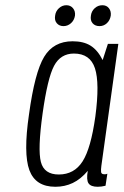

<svg xmlns="http://www.w3.org/2000/svg" viewBox="-20 -705 473 735"><path d="M393 -537 373 -475Q354 -513 327 -530Q300 -547 258 -547Q185 -547 149 -487.5Q113 -428 91 -267Q69 -117 92.5 -53.5Q116 10 192 10Q228 10 258.5 -4.5Q289 -19 316 -51Q310 -16 319 -3Q328 10 354 10Q362 10 368.5 9Q375 8 384 6L391 -40Q386 -38 383.5 -38Q381 -38 379 -38Q368 -38 367 -46.5Q366 -55 368 -70L433 -537ZM345 -259Q328 -137 296 -87Q264 -37 205 -37Q149 -37 136.5 -85Q124 -133 143 -270Q162 -406 187 -453Q212 -500 263 -500Q325 -500 343.5 -443.5Q362 -387 345 -259ZM223 -605Q239 -605 251.5 -616Q264 -627 267 -645Q269 -662 259.5 -673.5Q250 -685 234 -685Q218 -685 205.5 -673.5Q193 -662 191 -645Q188 -627 197.5 -616Q207 -605 223 -605ZM361 -605Q377 -605 389 -616Q401 -627 404 -645Q406 -662 397 -673.5Q388 -685 372 -685Q355 -685 342.5 -673.5Q330 -662 328 -645Q325 -627 334.5 -616Q344 -605 361 -605Z"/></svg>

Font: Secuela Light
Style: Italic
Weight: 300
Italic angle: -8°
Designer: Fernando Haro
Foundry: deFharo
Version: Version 1.708